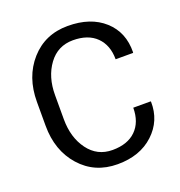

<svg xmlns="http://www.w3.org/2000/svg" viewBox="-132 -833 896 955"><g transform="rotate(-20 316.5 -355.5)"><path d="M590.3 -227.5 591.3 -224.6Q593.3 -124.5 521 -57.1Q448.7 10.3 330.1 10.3Q209.5 10.3 133.5 -75.2Q57.6 -160.6 57.6 -292V-418.5Q57.6 -549.8 133.5 -635.5Q209.5 -721.2 330.1 -721.2Q450.7 -721.2 522 -657Q593.3 -592.8 591.3 -486.8L590.3 -483.9H498Q498 -558.6 454.1 -602.1Q410.2 -645.5 330.1 -645.5Q249.5 -645.5 201.7 -580.6Q153.8 -515.6 153.8 -419.4V-292Q153.8 -194.8 201.7 -129.9Q249.5 -64.9 330.1 -64.9Q410.2 -64.9 454.1 -108.2Q498 -151.4 498 -227.5Z"/></g></svg>

Font: GeogebraSans
Style: Regular
Weight: 400
Designer: Google
Version: Version 1.100140; 2013